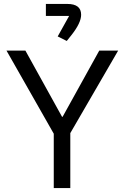

<svg xmlns="http://www.w3.org/2000/svg" viewBox="-20 -955 633 975"><path d="M319 -747 273 -770 331 -874H213V-935H322Q392 -935 392 -880Q392 -839 343 -777ZM253 0V-276L13 -698H109L295 -362H298L484 -698H580L337 -279V0Z"/></svg>

Font: Anuphan
Style: Regular
Weight: 400
Designer: Mike Abbink, Paul van der Laan, Pieter van Rosmalen, Mint Tantisuwanna
Foundry: Bold Monday; Cadson Demak
Version: Version 3.002;hotconv 1.0.109;makeotfexe 2.5.65596